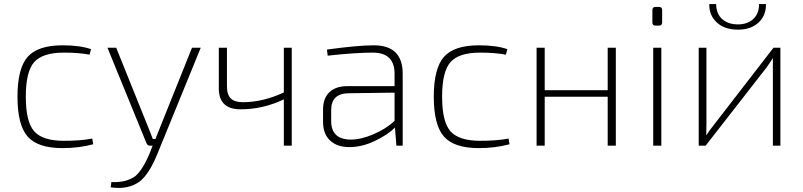

<svg xmlns="http://www.w3.org/2000/svg" viewBox="-20 -717 3952 945"><path d="M434 -35 439 -7Q368 12 288 12Q166 12 116 -45Q66 -102 66 -241Q66 -380 116 -437Q166 -494 288 -494Q374 -494 428 -475L421 -448Q368 -458 294 -458Q190 -458 148.5 -411.5Q107 -365 107 -241Q107 -117 148.5 -70.5Q190 -24 294 -24Q378 -24 434 -35Z M968 -482 754 42Q715 138 668 176Q610 218 525 205L528 179Q600 183 646 150Q684 117 718 34L731 0H719Q706 0 701 -12L509 -482H552L711 -87L732 -33H745L767 -88L925 -482Z M1416 -482V0H1377V-228Q1275 -179 1164 -179Q1057 -179 1057 -282V-482H1097V-292Q1097 -251 1116 -232.5Q1135 -214 1175 -214Q1274 -214 1377 -262V-482Z M1593 -443 1589 -473Q1741 -494 1820 -494Q1962 -494 1962 -354V0H1931L1924 -89Q1889 -54 1825.5 -23.5Q1762 7 1700 7Q1639 7 1604.5 -25.5Q1570 -58 1570 -118V-178Q1570 -233 1601 -263Q1632 -293 1690 -293H1922V-354Q1922 -458 1815 -458Q1728 -458 1593 -443ZM1610 -175V-121Q1610 -32 1704 -30Q1754 -29 1816.5 -55.5Q1879 -82 1922 -122V-261L1694 -258Q1610 -256 1610 -175Z M2483 -35 2488 -7Q2417 12 2337 12Q2215 12 2165 -45Q2115 -102 2115 -241Q2115 -380 2165 -437Q2215 -494 2337 -494Q2423 -494 2477 -475L2470 -448Q2417 -458 2343 -458Q2239 -458 2197.5 -411.5Q2156 -365 2156 -241Q2156 -117 2197.5 -70.5Q2239 -24 2343 -24Q2427 -24 2483 -35Z M3011 -482V0H2971V-241H2661V0H2621V-482H2661V-273H2971V-482Z M3206 -683H3224Q3239 -683 3239 -667V-607Q3239 -591 3224 -591H3206Q3191 -591 3191 -607V-667Q3191 -683 3206 -683ZM3235 0H3195V-482H3235Z M3716 -697H3750Q3751 -641 3713.5 -606Q3676 -571 3612 -571Q3547 -571 3508.5 -606Q3470 -641 3471 -697H3505Q3505 -650 3534 -623.5Q3563 -597 3612 -597Q3659 -597 3687.5 -623.5Q3716 -650 3716 -697ZM3821 0H3784V-375V-430H3783Q3774 -415 3753 -385L3453 0H3419V-482H3457V-110Q3457 -72 3456 -52H3457Q3468 -70 3491 -99L3787 -482H3821Z"/></svg>

Font: Exo 2.0 Extra Light
Style: Regular
Weight: 250
Designer: Natanael Gama
Version: Version 1.001;PS 001.001;hotconv 1.0.70;makeotf.lib2.5.58329